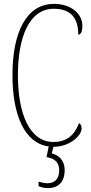

<svg xmlns="http://www.w3.org/2000/svg" viewBox="-20 -744 467 986"><path d="M254 10C339 10 399 -48 399 -84C399 -99 394 -107 386 -112C364 -55 328 -15 254 -15C131 -15 72 -162 72 -358C72 -553 130 -699 256 -699C345 -699 382 -650 382 -566C395 -566 403 -582 403 -612C403 -671 348 -724 257 -724C118 -724 44 -583 44 -358C44 -150 108 -8 230 8L219 63C261 69 284 90 284 130C284 176 260 197 223 197C211 197 195 194 178 189V212C195 219 210 222 226 222C281 222 312 189 312 130C312 76 279 52 246 44L254 10Z"/></svg>

Font: Noto Serif Armenian ExtraCondensed Thin
Style: Regular
Weight: 100
Width: 2
Designer: Monotype Design Team
Foundry: Monotype Imaging Inc.
Version: Version 2.008